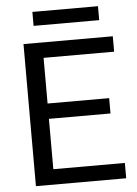

<svg xmlns="http://www.w3.org/2000/svg" viewBox="-58 -912 685 957"><g transform="rotate(-5 284.0 -433.5)"><path d="M484.4 -328.6V-405.3H176.3V-633.8H529.3V-710.9H82.5V0H534.2V-76.7H176.3V-328.6ZM468.8 -796.9V-866.7H140.6V-796.9Z"/></g></svg>

Font: Roboto1
Style: rg
Weight: 400
Designer: Google
Version: Version 2.137; 2017